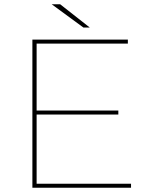

<svg xmlns="http://www.w3.org/2000/svg" viewBox="-20 -887 708 907"><path d="M133 0V-700H584V-681H153V-19H599V0ZM148 -346V-365H539V-346ZM374 -757 224 -867H264L404 -757Z"/></svg>

Font: Montserrat Thin
Style: Regular
Weight: 100
Designer: Julieta Ulanovsky
Foundry: Julieta Ulanovsky
Version: Version 9.000